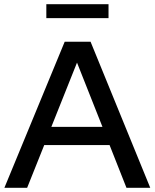

<svg xmlns="http://www.w3.org/2000/svg" viewBox="-20 -900 741 920"><path d="M1 0 290 -700H414L700 0H586L505 -205H192L110 0ZM226 -292H471L349 -600ZM202 -813V-880H500V-813Z"/></svg>

Font: Red Hat Display Medium
Style: Regular
Weight: 500
Designer: Pentagram, MCKL
Foundry: Pentagram, MCKL
Version: Version 1.023